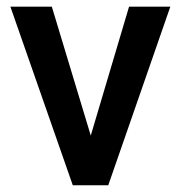

<svg xmlns="http://www.w3.org/2000/svg" viewBox="-20 -548 536 568"><path d="M133.3 -528.3 248.5 -147 361.8 -528.3H483.9L300.3 0H195.3L10.7 -528.3Z"/></svg>

Font: Vazirmatn RD UI FD Medium
Style: Regular
Weight: 500
Designer: Saber Rastikerdar
Foundry: Saber Rastikerdar
Version: Version 33.003